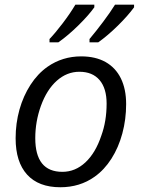

<svg xmlns="http://www.w3.org/2000/svg" viewBox="-20 -786 602 816"><path d="M46.4 -198.2Q46.4 -261.7 62.7 -320.1Q79.1 -378.4 109.6 -425.5Q140.1 -472.7 181.6 -502Q245.1 -546.4 325.2 -546.4Q385.7 -546.4 428.5 -522.5Q471.2 -498.5 493.7 -452.9Q516.1 -407.2 516.1 -343.8Q516.1 -278.8 500 -219Q483.9 -159.2 453.6 -111.6Q423.3 -64 381.8 -34.7Q319.3 9.8 236.3 9.8Q144 9.8 95.2 -43.9Q46.4 -97.7 46.4 -198.2ZM410.6 -209.5Q433.1 -271 433.1 -345.7Q433.1 -410.6 403.1 -445.8Q373 -481 317.4 -481Q264.2 -481 221.4 -442.9Q178.7 -404.8 153.8 -335.9Q129.9 -269.5 129.9 -198.7Q129.9 -55.7 245.1 -55.7Q299.8 -55.7 343 -95.9Q386.2 -136.2 410.6 -209.5ZM300.3 -766.1H380.9V-754.9Q356 -720.2 312.7 -677.7Q269.5 -635.3 228 -606H190.4V-620.1Q214.8 -645.5 246.6 -687.3Q278.3 -729 300.3 -766.1ZM468.8 -766.1H549.8V-754.9Q523.4 -718.8 480.7 -676.8Q438 -634.8 397.5 -606H360.4V-620.1Q388.7 -653.8 418.2 -693.1Q447.8 -732.4 468.8 -766.1Z"/></svg>

Font: Viking Open Sans
Style: Italic
Weight: 400
Italic angle: -12°
Foundry: Ascender Corporation
Version: Version 2.000